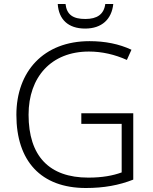

<svg xmlns="http://www.w3.org/2000/svg" viewBox="-20 -982 764 961"><path d="M547 -962H507C500 -910 466 -887 407 -887C346 -887 314 -908 308 -962H269C274 -885 321 -839 406 -839C490 -839 539 -886 547 -962ZM387 -415V-362H589V-119C545 -103 492 -93 422 -93C226 -93 123 -201 123 -408C123 -596 236 -724 425 -724C491 -724 555 -709 615 -682L638 -733C576 -762 506 -776 428 -776C198 -776 62 -624 62 -407C62 -177 184 -41 410 -41C500 -41 576 -55 647 -83V-415Z"/></svg>

Font: Noto Sans Tamil UI Light
Style: Regular
Weight: 300
Designer: Jelle Bosma - Monotype Design Team
Foundry: Monotype Imaging Inc.
Version: Version 2.004